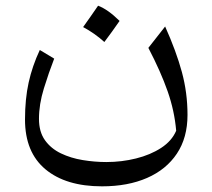

<svg xmlns="http://www.w3.org/2000/svg" viewBox="-20 -411 742 671"><path d="M595.7 45.9Q589.8 -23.4 565.9 -91.8Q542 -160.2 498.5 -243.7L557.1 -318.4Q595.7 -232.4 615.5 -159.7Q635.3 -86.9 635.3 -9.3Q635.3 70.3 598.1 126Q561 181.6 493.9 210.9Q426.8 240.2 336.4 240.2Q210.4 240.2 138.9 180.7Q67.4 121.1 67.4 6.8Q67.4 -64.9 80.1 -122.6Q92.8 -180.2 119.1 -236.3L169.4 -206.1Q150.4 -157.2 133.3 -101.8Q116.2 -46.4 116.2 4.4Q116.2 49.8 137.2 79.1Q158.2 108.4 192.9 125Q227.5 141.6 269 148.4Q310.5 155.3 351.6 155.3Q405.3 155.3 455.3 142.8Q505.4 130.4 543 106Q580.6 81.5 595.7 45.9ZM322.8 -391.1Q357.4 -377.9 397.9 -337.9Q371.6 -299.8 344.7 -264.2Q328.1 -279.3 309.3 -292.5Q290.5 -305.7 270.5 -316.4Q284.2 -335 296.6 -353.3Q309.1 -371.6 322.8 -391.1Z"/></svg>

Font: Pinar Regular
Style: Regular
Weight: 400
Designer: Amin Abedi
Version: Version 3.000